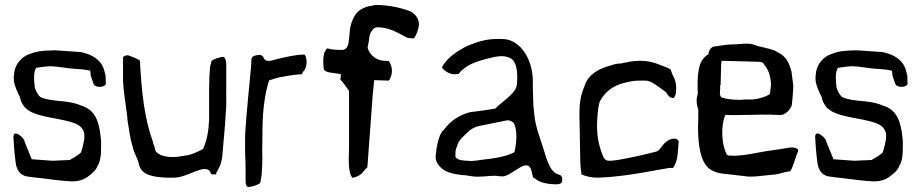

<svg xmlns="http://www.w3.org/2000/svg" viewBox="-20 -724 3714 774"><path d="M35 -158C37 -120 40 -89 45 -57C52 -33 64 -18 87 -13C97 -12 127 -7 135 -7H136C184 -1 226 5 266 7C293 8 315 2 333 -11C350 -24 366 -35 374 -57L375 -58C382 -69 387 -92 387 -112C387 -130 389 -149 386 -171C379 -235 364 -277 315 -296C309 -298 304 -299 296 -303C275 -310 257 -313 230 -316C206 -318 163 -322 143 -333H142C132 -343 124 -357 120 -373V-374C117 -399 114 -438 127 -451H128C139 -453 153 -454 166 -456H167C172 -456 178 -457 185 -457C218 -456 244 -449 276 -447C294 -446 324 -444 344 -439V-435C344 -433 344 -433 345 -432V-425C345 -423 345 -423 346 -418C350 -407 354 -394 358 -384C366 -369 404 -371 407 -387C407 -388 407 -391 406 -393V-416C404 -425 402 -435 399 -444C387 -483 352 -504 307 -514L205 -521H197C177 -521 158 -520 136 -517C131 -515 126 -514 119 -513C107 -509 94 -505 83 -499C64 -487 38 -464 36 -419C33 -392 43 -370 52 -350L61 -331V-330C63 -319 68 -307 78 -294C81 -289 89 -283 98 -277C142 -250 223 -248 279 -228C295 -222 317 -210 320 -182V-166C320 -163 319 -159 318 -155C314 -134 314 -133 307 -111L306 -109C293 -96 277 -89 263 -80L262 -79L191 -76L108 -82L79 -153V-154C79 -163 56 -186 43 -186C38 -186 32 -183 35 -158ZM205 -521ZM315 -294ZM318 -157Z M476 -396C478 -360 485 -313 490 -277C492 -261 494 -250 494 -240C500 -202 504 -166 515 -133V-132C519 -108 536 -85 541 -58C553 -17 598 -11 647 -8C659 -8 673 -7 684 -8C739 -9 808 -68 828 -30L829 -29V-28C829 -21 832 -21 849 -21C851 -21 852 -20 852 -27V-28C854 -30 856 -34 857 -36V-37C867 -52 874 -73 876 -93C880 -139 884 -186 888 -232L889 -253L892 -297V-316C893 -327 891 -334 892 -346V-465C892 -479 888 -491 881 -495C863 -494 846 -487 833 -479C832 -472 828 -462 827 -455C827 -448 824 -426 824 -414C824 -400 824 -388 823 -378V-242C821 -195 814 -156 798 -123C776 -112 752 -99 722 -96C705 -93 688 -90 667 -91C652 -92 639 -95 628 -99C624 -103 612 -106 607 -116H606V-118C605 -127 602 -135 599 -142C598 -144 597 -146 597 -151C562 -245 551 -352 544 -479C538 -486 513 -495 500 -500C492 -503 483 -500 476 -494ZM599 -137H600ZM647 -3ZM722 -91ZM892 -292ZM892 -341Z M968 -112C969 -87 970 -65 970 -44V5C970 20 973 28 980 30C998 29 1017 22 1029 14C1030 5 1034 -10 1035 -21C1035 -29 1037 -50 1037 -60V-61C1038 -81 1038 -97 1037 -113V-114C1038 -140 1037 -159 1038 -188C1038 -267 1045 -339 1065 -400C1077 -404 1090 -408 1105 -412C1131 -417 1163 -423 1197 -425L1201 -434L1202 -435C1219 -449 1220 -490 1208 -504C1169 -504 1128 -493 1093 -485C1069 -478 1049 -471 1041 -495C1033 -504 1026 -505 1005 -499C998 -496 994 -493 993 -481V-465C985 -375 975 -286 969 -195L968 -168ZM993 -477ZM1093 -485Z M1285 -446C1290 -429 1328 -431 1354 -425V-421C1354 -417 1353 -411 1352 -403C1362 -393 1374 -377 1386 -359L1387 -357V-124L1386 -87C1386 -59 1387 -18 1402 -7C1420 -11 1437 -20 1445 -33L1453 -42L1461 -50L1480 -308C1481 -327 1483 -350 1486 -376C1487 -380 1487 -385 1487 -390L1488 -395V-401L1545 -399H1547C1554 -407 1560 -422 1560 -438C1560 -454 1555 -468 1547 -478C1540 -478 1529 -479 1528 -479C1498 -480 1470 -502 1462 -531V-532C1462 -536 1464 -541 1464 -542C1464 -550 1467 -553 1467 -559V-560C1468 -569 1469 -579 1472 -589H1473C1477 -597 1485 -614 1501 -614C1562 -614 1604 -577 1625 -571L1648 -569C1659 -581 1668 -609 1669 -625C1669 -648 1655 -667 1635 -678C1594 -694 1543 -704 1497 -704C1493 -704 1487 -703 1479 -701C1449 -697 1422 -683 1409 -659C1399 -641 1393 -624 1390 -599V-595C1389 -583 1387 -572 1386 -558C1384 -539 1377 -519 1352 -523C1335 -523 1317 -524 1300 -529C1296 -528 1293 -523 1291 -517H1290C1282 -501 1282 -472 1285 -446ZM1669 -625Z M1736 -92C1736 -80 1740 -68 1749 -57C1771 -30 1802 -23 1846 -18C1868 -18 1881 -10 1915 -12C1937 -12 1966 -18 1991 -14C1996 -13 2002 -13 2008 -13C2045 -17 2100 -85 2119 -45C2127 -27 2125 -9 2133 -6H2134C2151 7 2167 15 2202 18C2207 18 2213 19 2218 19C2235 20 2246 15 2246 5V4C2248 -10 2243 -19 2230 -21H2229C2192 -35 2181 -95 2169 -130C2158 -166 2138 -214 2134 -262L2131 -290C2129 -313 2129 -351 2128 -372V-395C2128 -469 2095 -532 2048 -556C2029 -566 2017 -567 1988 -567C1944 -567 1915 -559 1874 -543C1840 -529 1798 -503 1774 -472V-471C1770 -467 1763 -459 1762 -451C1775 -433 1801 -422 1819 -425L1829 -426C1831 -428 1834 -433 1837 -436C1859 -458 1886 -472 1938 -486C1968 -493 2001 -504 2029 -493C2064 -485 2068 -430 2064 -387V-386C2062 -348 2010 -320 1976 -286H1975C1941 -280 1910 -276 1876 -272C1840 -263 1805 -243 1782 -216C1776 -208 1769 -201 1764 -196C1748 -176 1739 -132 1736 -92ZM1782 -217ZM1816 -92V-109C1816 -118 1820 -130 1825 -142C1833 -164 1847 -172 1861 -187C1875 -202 1892 -212 1911 -216C1950 -224 1989 -232 2025 -239C2034 -240 2045 -235 2052 -227V-226C2068 -194 2061 -140 2054 -112L2053 -110C2016 -91 1969 -85 1923 -80C1905 -77 1890 -75 1879 -75H1878C1862 -77 1825 -74 1817 -91ZM1923 -80ZM2008 -17ZM2202 18Z M2316 -247 2317 -200 2319 -83C2319 -66 2320 -49 2323 -31L2324 -21C2339 -14 2365 -7 2389 -8H2397L2412 -9C2427 -9 2444 -11 2462 -13C2543 -21 2605 -35 2678 -47H2693C2703 -60 2710 -80 2712 -104L2716 -154C2715 -158 2709 -165 2702 -165C2687 -166 2674 -160 2667 -153H2666L2659 -147L2636 -119C2633 -117 2630 -116 2627 -113H2626C2594 -105 2571 -99 2542 -93C2515 -88 2474 -78 2445 -76H2434C2419 -76 2413 -89 2409 -99C2393 -140 2383 -186 2388 -248C2390 -279 2393 -303 2399 -318H2400C2417 -351 2450 -380 2501 -391C2518 -395 2533 -399 2557 -399H2583C2603 -398 2621 -384 2632 -376C2641 -369 2658 -359 2667 -350V-349C2673 -338 2681 -329 2694 -329C2697 -329 2704 -337 2705 -353V-354C2708 -376 2704 -398 2695 -416H2694C2690 -426 2686 -435 2684 -443C2680 -448 2660 -455 2642 -462C2618 -472 2593 -479 2558 -479C2530 -479 2507 -473 2482 -468H2481C2470 -468 2454 -465 2446 -461H2445C2395 -448 2352 -425 2337 -379C2323 -346 2316 -318 2316 -269ZM2397 -8Z M2793 -345C2786 -327 2787 -303 2795 -284V-281C2795 -257 2795 -235 2794 -213C2794 -141 2803 -66 2845 -40C2874 -21 2908 -24 2955 -17L2982 -14C3010 -8 3060 -17 3097 -20C3121 -21 3138 -31 3163 -33C3173 -33 3190 -103 3197 -113C3202 -129 3175 -132 3157 -128C3141 -125 3119 -122 3093 -118C3034 -111 2975 -92 2917 -97H2916C2914 -99 2908 -102 2909 -102V-104C2889 -141 2885 -213 2903 -258L2905 -261H2908C2915 -261 2920 -260 2928 -260C2956 -260 3025 -261 3053 -262C3065 -262 3077 -261 3087 -262H3088C3095 -261 3101 -261 3107 -261C3111 -261 3115 -261 3125 -260C3146 -261 3164 -279 3172 -300C3175 -326 3177 -349 3178 -378C3176 -397 3173 -414 3171 -434C3162 -474 3144 -502 3111 -515V-516C3095 -525 3070 -530 3037 -538H3036C3023 -543 3008 -549 2990 -548C2971 -548 2950 -545 2933 -545C2910 -545 2886 -540 2864 -537H2863C2848 -537 2838 -523 2836 -507V-505C2792 -483 2790 -416 2793 -347ZM2794 -213ZM2882 -344V-345C2882 -354 2884 -367 2883 -377V-379C2884 -381 2884 -380 2885 -382L2887 -461C2887 -467 2888 -474 2889 -479L3036 -475C3048 -475 3058 -473 3061 -462C3076 -447 3086 -420 3088 -387V-378C3087 -375 3086 -363 3084 -348V-347C3082 -342 3077 -341 3073 -339H3072V-338C3054 -330 3023 -321 2997 -323C2980 -324 2967 -320 2946 -322C2927 -323 2906 -325 2890 -331L2889 -332H2888C2885 -335 2883 -339 2882 -344ZM2946 -322Z M3267 -158C3269 -120 3272 -89 3277 -57C3284 -33 3296 -18 3319 -13C3329 -12 3359 -7 3367 -7H3368C3416 -1 3458 5 3498 7C3525 8 3547 2 3565 -11C3582 -24 3598 -35 3606 -57L3607 -58C3614 -69 3619 -92 3619 -112C3619 -130 3621 -149 3618 -171C3611 -235 3596 -277 3547 -296C3541 -298 3536 -299 3528 -303C3507 -310 3489 -313 3462 -316C3438 -318 3395 -322 3375 -333H3374C3364 -343 3356 -357 3352 -373V-374C3349 -399 3346 -438 3359 -451H3360C3371 -453 3385 -454 3398 -456H3399C3404 -456 3410 -457 3417 -457C3450 -456 3476 -449 3508 -447C3526 -446 3556 -444 3576 -439V-435C3576 -433 3576 -433 3577 -432V-425C3577 -423 3577 -423 3578 -418C3582 -407 3586 -394 3590 -384C3598 -369 3636 -371 3639 -387C3639 -388 3639 -391 3638 -393V-416C3636 -425 3634 -435 3631 -444C3619 -483 3584 -504 3539 -514L3437 -521H3429C3409 -521 3390 -520 3368 -517C3363 -515 3358 -514 3351 -513C3339 -509 3326 -505 3315 -499C3296 -487 3270 -464 3268 -419C3265 -392 3275 -370 3284 -350L3293 -331V-330C3295 -319 3300 -307 3310 -294C3313 -289 3321 -283 3330 -277C3374 -250 3455 -248 3511 -228C3527 -222 3549 -210 3552 -182V-166C3552 -163 3551 -159 3550 -155C3546 -134 3546 -133 3539 -111L3538 -109C3525 -96 3509 -89 3495 -80L3494 -79L3423 -76L3340 -82L3311 -153V-154C3311 -163 3288 -186 3275 -186C3270 -186 3264 -183 3267 -158ZM3437 -521ZM3547 -294ZM3550 -157Z"/></svg>

Font: Vapor
Style: Lit
Weight: 300
Foundry: Cannot Into Space Fonts
Version: Version 0.179